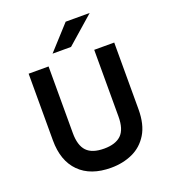

<svg xmlns="http://www.w3.org/2000/svg" viewBox="-164 -1040 1039 1172"><g transform="rotate(-20 356.0 -454.5)"><path d="M356 12Q223.5 12 150.8 -61Q78 -134 78 -267V-700H207.5V-267Q207.5 -187 242.8 -149.8Q278 -112.5 356 -112.5Q430 -112.5 467 -148.2Q504 -184 504 -267V-700H634V-267Q634 -168 596.2 -106.5Q558.5 -45 495.5 -16.5Q432.5 12 356 12ZM257 -765 399 -921H555L377 -765Z"/></g></svg>

Font: Overpass
Style: Bold
Weight: 700
Designer: Delve Withrington, Dave Bailey, Thomas Jockin
Foundry: Delve Fonts LLC
Version: Version 4.000; ttfautohint (v1.8.3)